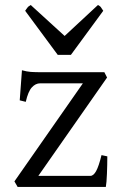

<svg xmlns="http://www.w3.org/2000/svg" viewBox="-20 -740 482 760"><path d="M49.8 0 37.1 -22 308.1 -410.2H139.2Q120.6 -410.2 106 -394Q91.3 -377.9 82 -336.9L58.1 -342.8L66.9 -461.9Q86.4 -456.5 102.1 -455.3Q117.7 -454.1 152.8 -454.1H393.1L403.8 -433.1L131.8 -43.9H337.9Q350.1 -43.9 360.6 -63Q371.1 -82 381.8 -126L404.8 -121.1Q404.8 -87.4 403.3 -51.8Q401.9 -16.1 398.9 0ZM208.5 -522.9 79.6 -697.3Q81.1 -699.2 85.2 -705.3Q89.4 -711.4 92.8 -714.4Q96.2 -717.3 101.6 -720.2L235.8 -597.7L367.7 -720.2Q375.5 -716.3 378.7 -712.4Q381.8 -708.5 388.7 -697.3L260.7 -522.9Z"/></svg>

Font: David Libre
Style: Regular
Weight: 400
Version: Version 1.000